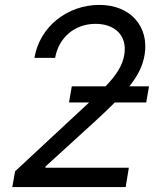

<svg xmlns="http://www.w3.org/2000/svg" viewBox="-20 -757 645 777"><path d="M29.8 0H488.6L501.4 -78.1H163.4L164.8 -83.8L356.5 -258.5C391 -290.1 420.1 -317.5 444.6 -342.3H571.7L583.1 -407.7H503.6C540.5 -454.2 557.9 -492.2 565.3 -535.5C583.8 -647.7 509.9 -737.2 382.1 -737.2C254.3 -737.2 140.6 -650.6 119.3 -522.7H203.1C217.3 -605.1 282.7 -660.5 366.5 -660.5C446 -660.5 495.7 -612.2 483 -535.5C475.5 -491.1 451.7 -454.5 407.3 -407.7H270.6L259.2 -342.3H340.6L323.9 -326.7L41.2 -63.9Z"/></svg>

Font: Magic Ui Pro
Style: Italic
Weight: 400
Italic angle: -9.39999°
Designer: Stefan Endress, Andreas Faust
Version: Version 1.000;FEAKit 1.0